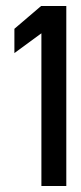

<svg xmlns="http://www.w3.org/2000/svg" viewBox="-20 -610 271 640"><path d="M28 -433 118 -499V10H201V-590H117L28 -514Z"/></svg>

Font: Charger Sport
Style: DfBdExt
Weight: 400
Designer: Jasper
Foundry: Cannot Into Space Fonts
Version: Version 1.1